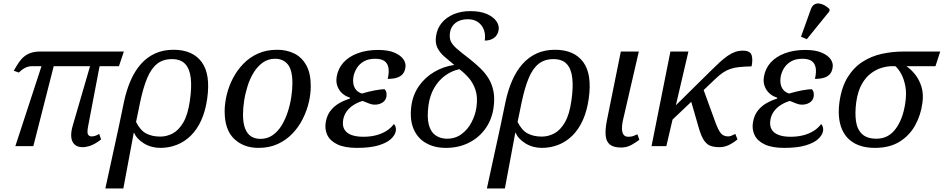

<svg xmlns="http://www.w3.org/2000/svg" viewBox="-20 -828 5348 1088"><path d="M87 -417 58 -427Q73 -454 87 -474.5Q101 -495 118 -508.5Q135 -522 157 -529Q179 -536 209 -536H682L654 -453H160Q149 -453 137 -449.5Q125 -446 112.5 -438Q100 -430 87 -417ZM447 6Q420 6 403.5 -8.5Q387 -23 384 -49.5Q381 -76 391 -112L499 -483H550L480 -116Q472 -76 479 -65.5Q486 -55 498 -55Q508 -55 518.5 -58Q529 -61 542 -69L553 -38Q521 -13 495.5 -3.5Q470 6 447 6ZM67 0 225 -483H292L169 0Z M683 -253Q697 -318 720.5 -372Q744 -426 778.5 -465Q813 -504 859 -525Q905 -546 963 -546Q1071 -546 1122.5 -477Q1174 -408 1154 -268Q1144 -198 1120 -145.5Q1096 -93 1060.5 -58.5Q1025 -24 981 -7Q937 10 889 10Q837 10 795.5 -15.5Q754 -41 740 -76H738L679 240H577L653 -109ZM888 -54Q925 -54 959 -72Q993 -90 1019 -134.5Q1045 -179 1056 -258Q1067 -333 1061 -385.5Q1055 -438 1029.5 -465.5Q1004 -493 954 -493Q904 -493 870.5 -466.5Q837 -440 814.5 -386.5Q792 -333 775 -253L751 -137Q775 -89 808.5 -71.5Q842 -54 888 -54Z M1445 10Q1360 10 1306.5 -41.5Q1253 -93 1253 -197Q1253 -241 1264.5 -289.5Q1276 -338 1299.5 -383.5Q1323 -429 1358.5 -466Q1394 -503 1442 -524.5Q1490 -546 1551 -546Q1604 -546 1647 -525Q1690 -504 1715.5 -458.5Q1741 -413 1741 -339Q1741 -296 1730 -248.5Q1719 -201 1696 -155Q1673 -109 1638 -72Q1603 -35 1555 -12.5Q1507 10 1445 10ZM1456 -41Q1495 -41 1525 -62Q1555 -83 1576 -117.5Q1597 -152 1610.5 -193.5Q1624 -235 1630.5 -277.5Q1637 -320 1637 -356Q1637 -431 1611 -463Q1585 -495 1539 -495Q1500 -495 1470 -474Q1440 -453 1418.5 -418.5Q1397 -384 1383.5 -342Q1370 -300 1363.5 -257.5Q1357 -215 1357 -179Q1357 -129 1369.5 -98.5Q1382 -68 1404 -54.5Q1426 -41 1456 -41Z M2003 10Q1933 10 1891.5 -10Q1850 -30 1834.5 -63.5Q1819 -97 1826 -136Q1833 -176 1854 -202Q1875 -228 1903.5 -244Q1932 -260 1962 -269L1964 -274Q1921 -288 1901 -321Q1881 -354 1888 -394Q1896 -440 1926 -473.5Q1956 -507 2006.5 -526Q2057 -545 2123 -545Q2179 -545 2214.5 -530Q2250 -515 2266 -492Q2282 -469 2277 -444Q2274 -423 2262.5 -409Q2251 -395 2230 -388Q2209 -381 2177 -381Q2186 -420 2181 -445Q2176 -470 2158 -482.5Q2140 -495 2106 -495Q2068 -495 2042.5 -480.5Q2017 -466 2002.5 -443Q1988 -420 1983 -394Q1979 -370 1983 -350.5Q1987 -331 1999 -317.5Q2011 -304 2031 -298Q2067 -309 2104.5 -316Q2142 -323 2160 -322Q2169 -312 2170 -300.5Q2171 -289 2170 -281Q2166 -258 2146 -246Q2126 -234 2100 -235Q2088 -235 2070 -242Q2052 -249 2035 -256Q2007 -248 1983.5 -233Q1960 -218 1945 -197.5Q1930 -177 1925 -151Q1919 -118 1930.5 -96.5Q1942 -75 1969.5 -64Q1997 -53 2039 -53Q2078 -53 2111 -61.5Q2144 -70 2169.5 -86Q2195 -102 2212 -125Q2218 -120 2221.5 -109.5Q2225 -99 2223 -86Q2219 -62 2195 -40Q2171 -18 2124 -4Q2077 10 2003 10Z M2502 10Q2439 9 2392 -18.5Q2345 -46 2323 -99Q2301 -152 2311 -228Q2320 -292 2354 -340.5Q2388 -389 2440 -420Q2492 -451 2554 -460Q2524 -485 2498.5 -507Q2473 -529 2459 -556.5Q2445 -584 2451 -624Q2457 -666 2482.5 -697.5Q2508 -729 2550 -747Q2592 -765 2645 -765Q2701 -765 2738 -749Q2775 -733 2792 -709Q2809 -685 2806 -661Q2802 -630 2780.5 -614Q2759 -598 2727 -598Q2732 -632 2722 -659Q2712 -686 2689 -702.5Q2666 -719 2631 -719Q2588 -719 2561.5 -698.5Q2535 -678 2530 -644Q2526 -616 2533.5 -596.5Q2541 -577 2566 -554.5Q2591 -532 2640 -495Q2674 -468 2702.5 -440.5Q2731 -413 2750 -381Q2769 -349 2776.5 -309.5Q2784 -270 2777 -219Q2767 -148 2728.5 -96Q2690 -44 2631.5 -16.5Q2573 11 2502 10ZM2510 -42Q2558 -41 2594 -67Q2630 -93 2652 -135Q2674 -177 2680 -221Q2688 -279 2674 -319.5Q2660 -360 2635 -388Q2610 -416 2583 -436Q2538 -426 2501.5 -399Q2465 -372 2440.5 -330Q2416 -288 2408 -231Q2399 -162 2410 -121Q2421 -80 2447.5 -61.5Q2474 -43 2510 -42Z M2845 -253Q2859 -318 2882.5 -372Q2906 -426 2940.5 -465Q2975 -504 3021 -525Q3067 -546 3125 -546Q3233 -546 3284.5 -477Q3336 -408 3316 -268Q3306 -198 3282 -145.5Q3258 -93 3222.5 -58.5Q3187 -24 3143 -7Q3099 10 3051 10Q2999 10 2957.5 -15.5Q2916 -41 2902 -76H2900L2841 240H2739L2815 -109ZM3050 -54Q3087 -54 3121 -72Q3155 -90 3181 -134.5Q3207 -179 3218 -258Q3229 -333 3223 -385.5Q3217 -438 3191.5 -465.5Q3166 -493 3116 -493Q3066 -493 3032.5 -466.5Q2999 -440 2976.5 -386.5Q2954 -333 2937 -253L2913 -137Q2937 -89 2970.5 -71.5Q3004 -54 3050 -54Z M3500 8Q3457 8 3436 -9Q3415 -26 3412 -60.5Q3409 -95 3419 -145L3498 -536H3600L3509 -142Q3504 -118 3504.5 -97.5Q3505 -77 3513.5 -65Q3522 -53 3540 -53Q3557 -53 3567 -56.5Q3577 -60 3592 -67L3603 -36Q3587 -23 3559.5 -7.5Q3532 8 3500 8Z M3757 -118 3778 -200 4002 -421Q4032 -451 4056.5 -473.5Q4081 -496 4102.5 -511Q4124 -526 4145 -533.5Q4166 -541 4189 -541Q4231 -541 4239 -516Q4247 -491 4239 -452Q4198 -451 4169.5 -448Q4141 -445 4119 -437.5Q4097 -430 4077.5 -417Q4058 -404 4036 -383ZM3672 0 3779 -536H3881L3756 0ZM4057 6Q4030 6 4009 -0.5Q3988 -7 3971.5 -29.5Q3955 -52 3941 -99L3887 -286L3957 -346L4038 -124Q4049 -95 4059.5 -80Q4070 -65 4081.5 -60Q4093 -55 4106 -55Q4114 -55 4122.5 -58Q4131 -61 4147 -69L4159 -38Q4132 -16 4107.5 -5Q4083 6 4057 6Z M4424 10Q4354 10 4312.5 -10Q4271 -30 4255.5 -63.5Q4240 -97 4247 -136Q4254 -176 4275 -202Q4296 -228 4324.5 -244Q4353 -260 4383 -269L4385 -274Q4342 -288 4322 -321Q4302 -354 4309 -394Q4317 -440 4347 -473.5Q4377 -507 4427.5 -526Q4478 -545 4544 -545Q4600 -545 4635.5 -530Q4671 -515 4687 -492Q4703 -469 4698 -444Q4695 -423 4683.5 -409Q4672 -395 4651 -388Q4630 -381 4598 -381Q4607 -420 4602 -445Q4597 -470 4579 -482.5Q4561 -495 4527 -495Q4489 -495 4463.5 -480.5Q4438 -466 4423.5 -443Q4409 -420 4404 -394Q4400 -370 4404 -350.5Q4408 -331 4420 -317.5Q4432 -304 4452 -298Q4488 -309 4525.5 -316Q4563 -323 4581 -322Q4590 -312 4591 -300.5Q4592 -289 4591 -281Q4587 -258 4567 -246Q4547 -234 4521 -235Q4509 -235 4491 -242Q4473 -249 4456 -256Q4428 -248 4404.5 -233Q4381 -218 4366 -197.5Q4351 -177 4346 -151Q4340 -118 4351.5 -96.5Q4363 -75 4390.5 -64Q4418 -53 4460 -53Q4499 -53 4532 -61.5Q4565 -70 4590.5 -86Q4616 -102 4633 -125Q4639 -120 4642.5 -109.5Q4646 -99 4644 -86Q4640 -62 4616 -40Q4592 -18 4545 -4Q4498 10 4424 10ZM4552 -606 4519 -620 4575 -776Q4582 -795 4594.5 -802.5Q4607 -810 4622.5 -808Q4638 -806 4653 -797.5Q4668 -789 4681 -776L4680 -764Z M4938 10Q4863 10 4814 -21Q4765 -52 4745.5 -110.5Q4726 -169 4737 -250Q4749 -335 4783.5 -390.5Q4818 -446 4868 -478Q4918 -510 4977.5 -523Q5037 -536 5100 -536H5308L5281 -453H5116Q5143 -435 5166.5 -405Q5190 -375 5202 -335Q5214 -295 5207 -245Q5198 -176 5166 -118Q5134 -60 5077.5 -25Q5021 10 4938 10ZM4947 -42Q5014 -42 5055.5 -98Q5097 -154 5110 -245Q5118 -298 5110.5 -338.5Q5103 -379 5087.5 -408Q5072 -437 5054 -453H5034Q5010 -453 4979 -444.5Q4948 -436 4917.5 -414Q4887 -392 4864 -352Q4841 -312 4832 -249Q4824 -189 4830.5 -142Q4837 -95 4865 -68.5Q4893 -42 4947 -42Z"/></svg>

Font: Noto Serif
Style: Italic
Weight: 400
Italic angle: -12°
Designer: Monotype Design Team
Foundry: Monotype Imaging Inc.
Version: Version 2.013